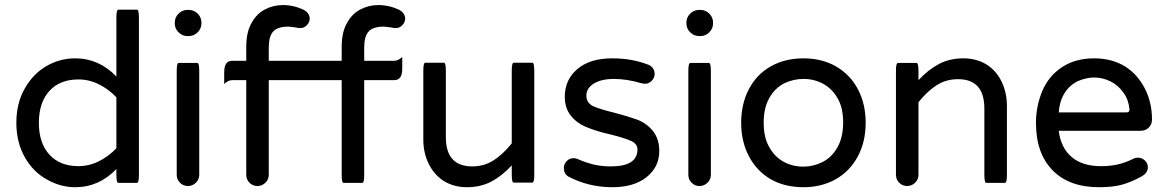

<svg xmlns="http://www.w3.org/2000/svg" viewBox="-20 -744 4703 774"><path d="M168.9 -20.5Q112.3 -51.8 79.1 -111.8Q45.9 -171.9 45.9 -249Q45.9 -328.1 80.1 -387.7Q113.3 -446.3 167 -477.5Q220.7 -508.8 283.2 -508.8Q378.9 -508.8 449.2 -435.5V-672.9Q449.2 -705.1 457 -705.1H532.2Q540 -705.1 540 -672.9V-39.1Q540 -6.8 532.2 -6.8Q532.2 -6.8 457 -6.8Q449.2 -6.8 449.2 -39.1V-62.5Q378.9 10.7 283.2 10.7Q223.6 10.7 168.9 -20.5ZM449.2 -146.5V-351.6Q418 -384.8 378.4 -404.3Q338.9 -423.8 295.9 -423.8Q221.7 -423.8 179.2 -377.4Q136.7 -331.1 136.7 -249Q136.7 -167 179.2 -120.6Q221.7 -74.2 295.9 -74.2Q338.9 -74.2 378.4 -93.8Q418 -113.3 449.2 -146.5Z M684.6 -649.4V-653.3Q684.6 -673.8 699.7 -689Q714.8 -704.1 735.4 -704.1H741.2Q761.7 -704.1 776.9 -689Q792 -673.8 792 -653.3V-649.4Q792 -628.9 776.9 -613.8Q761.7 -598.6 741.2 -598.6H735.4Q714.8 -598.6 699.7 -613.8Q684.6 -628.9 684.6 -649.4ZM692.4 -39.1V-458Q692.4 -490.2 700.2 -490.2H775.4Q783.2 -490.2 783.2 -458V-39.1Q783.2 -20.5 769.5 -7.3Q755.9 5.9 737.3 5.9Q718.8 5.9 705.6 -7.3Q692.4 -20.5 692.4 -39.1Z M972.7 -39.1V-420.9H916Q899.4 -420.9 883.8 -405.3Q883.8 -420.9 883.8 -453.1Q883.8 -499 916 -499H972.7V-554.7Q972.7 -614.3 994.1 -651.4Q1013.7 -687.5 1047.4 -705.6Q1081.1 -723.6 1120.1 -723.6Q1164.1 -723.6 1205.1 -704.1Q1228.5 -690.4 1228.5 -668.9Q1228.5 -654.3 1217.3 -642.6Q1206.1 -630.9 1191.4 -630.9Q1180.7 -630.9 1168.9 -633.8L1142.6 -636.7Q1099.6 -636.7 1081.5 -617.2Q1063.5 -597.7 1063.5 -551.8V-499H1357.4V-554.7Q1357.4 -614.3 1378.9 -651.4Q1398.4 -687.5 1432.1 -705.6Q1465.8 -723.6 1504.9 -723.6Q1548.8 -723.6 1589.8 -704.1Q1613.3 -690.4 1613.3 -668.9Q1613.3 -654.3 1602.1 -642.6Q1590.8 -630.9 1576.2 -630.9Q1565.4 -630.9 1553.7 -633.8L1527.3 -636.7Q1484.4 -636.7 1466.3 -617.2Q1448.2 -597.7 1448.2 -551.8V-499H1569.3Q1585.9 -499 1601.6 -514.6Q1601.6 -499 1601.6 -466.8Q1601.6 -420.9 1569.3 -420.9H1448.2V-39.1Q1448.2 -6.8 1440.4 -6.8H1365.2Q1357.4 -6.8 1357.4 -39.1V-420.9H1063.5V-39.1Q1063.5 -20.5 1049.8 -7.3Q1036.1 5.9 1017.6 5.9Q999 5.9 985.8 -7.3Q972.7 -20.5 972.7 -39.1Z M1768.6 -14.6Q1729.5 -40 1708 -84Q1686.5 -127.9 1686.5 -181.6V-459Q1686.5 -491.2 1694.3 -491.2H1769.5Q1777.3 -491.2 1777.3 -459V-191.4Q1777.3 -73.2 1883.8 -73.2Q1930.7 -73.2 1968.3 -96.7Q2005.9 -120.1 2043 -166V-459Q2043 -491.2 2050.8 -491.2Q2050.8 -491.2 2126 -491.2Q2133.8 -491.2 2133.8 -459V-40Q2133.8 -7.8 2126 -7.8Q2126 -7.8 2050.8 -7.8Q2043 -7.8 2043 -40V-77.1Q2002.9 -34.2 1960 -11.7Q1917 10.7 1862.3 10.7Q1809.6 10.7 1768.6 -14.6Z M2269.5 -33.2Q2252.9 -44.9 2252.9 -66.4Q2252.9 -82 2264.2 -94.2Q2275.4 -106.4 2292 -106.4Q2301.8 -106.4 2309.6 -102.5Q2342.8 -87.9 2374 -80.6Q2405.3 -73.2 2442.4 -73.2Q2549.8 -73.2 2549.8 -141.6Q2549.8 -163.1 2526.4 -174.8Q2502 -186.5 2444.3 -201.2Q2387.7 -213.9 2349.6 -229.5Q2307.6 -245.1 2282.2 -276.4Q2256.8 -307.6 2256.8 -353.5Q2256.8 -422.9 2307.6 -465.8Q2358.4 -508.8 2448.2 -508.8Q2526.4 -508.8 2589.8 -484.4Q2603.5 -480.5 2611.3 -469.7Q2619.1 -459 2619.1 -446.3Q2619.1 -430.7 2607.4 -418.5Q2595.7 -406.2 2579.1 -406.2L2566.4 -408.2Q2507.8 -425.8 2455.1 -425.8Q2404.3 -425.8 2374 -407.2Q2343.8 -388.7 2343.8 -358.4Q2343.8 -330.1 2370.1 -316.4Q2398.4 -303.7 2455.1 -290Q2507.8 -276.4 2548.8 -261.7Q2588.9 -246.1 2613.3 -214.4Q2637.7 -182.6 2637.7 -134.8Q2637.7 -71.3 2586.9 -30.3Q2536.1 10.7 2448.2 10.7Q2351.6 10.7 2269.5 -33.2Z M2747.1 -649.4V-653.3Q2747.1 -673.8 2762.2 -689Q2777.3 -704.1 2797.9 -704.1H2803.7Q2824.2 -704.1 2839.4 -689Q2854.5 -673.8 2854.5 -653.3V-649.4Q2854.5 -628.9 2839.4 -613.8Q2824.2 -598.6 2803.7 -598.6H2797.9Q2777.3 -598.6 2762.2 -613.8Q2747.1 -628.9 2747.1 -649.4ZM2754.9 -39.1V-458Q2754.9 -490.2 2762.7 -490.2H2837.9Q2845.7 -490.2 2845.7 -458V-39.1Q2845.7 -20.5 2832 -7.3Q2818.4 5.9 2799.8 5.9Q2781.2 5.9 2768.1 -7.3Q2754.9 -20.5 2754.9 -39.1Z M3086.9 -21.5Q3030.3 -54.7 2999 -114.3Q2967.8 -173.8 2967.8 -249Q2967.8 -325.2 2999 -384.8Q3030.3 -444.3 3087.4 -476.6Q3144.5 -508.8 3218.8 -508.8Q3293 -508.8 3349.6 -476.6Q3407.2 -443.4 3438.5 -384.3Q3469.7 -325.2 3469.7 -249Q3469.7 -172.9 3438.5 -114.3Q3406.2 -53.7 3349.1 -21.5Q3292 10.7 3218.8 10.7Q3143.6 10.7 3086.9 -21.5ZM3295.9 -90.8Q3334 -110.4 3356.4 -150.9Q3378.9 -191.4 3378.9 -250Q3378.9 -311.5 3355.5 -349.6Q3334 -386.7 3298.3 -406.2Q3262.7 -425.8 3218.8 -425.8Q3178.7 -425.8 3141.6 -408.2Q3103.5 -388.7 3081.1 -348.6Q3058.6 -308.6 3058.6 -250Q3058.6 -187.5 3082 -149.4Q3103.5 -111.3 3139.2 -91.8Q3174.8 -72.3 3218.8 -72.3Q3258.8 -72.3 3295.9 -90.8Z M3591.8 -39.1V-458Q3591.8 -490.2 3599.6 -490.2H3674.8Q3682.6 -490.2 3682.6 -458V-420.9Q3722.7 -463.9 3765.6 -486.3Q3808.6 -508.8 3863.3 -508.8Q3917 -508.8 3958 -483.4Q3997.1 -458 4018.1 -414.1Q4039.1 -370.1 4039.1 -316.4V-39.1Q4039.1 -6.8 4031.2 -6.8Q4031.2 -6.8 3956.1 -6.8Q3948.2 -6.8 3948.2 -39.1V-306.6Q3948.2 -424.8 3841.8 -424.8Q3794.9 -424.8 3757.3 -401.4Q3719.7 -377.9 3682.6 -332V-39.1Q3682.6 -20.5 3668.9 -7.3Q3655.3 5.9 3636.7 5.9Q3618.2 5.9 3605 -7.3Q3591.8 -20.5 3591.8 -39.1Z M4156.2 -249Q4156.2 -315.4 4181.6 -377Q4208 -438.5 4261.7 -473.6Q4315.4 -508.8 4390.6 -508.8Q4462.9 -508.8 4516.6 -475.6Q4567.4 -442.4 4595.7 -386.2Q4624 -330.1 4624 -261.7Q4624 -243.2 4611.3 -230Q4598.6 -216.8 4578.1 -216.8H4248Q4256.8 -147.5 4300.3 -110.8Q4343.8 -74.2 4418 -74.2Q4457 -74.2 4487.8 -81.5Q4518.6 -88.9 4549.8 -104.5Q4556.6 -108.4 4567.4 -108.4Q4583 -108.4 4595.2 -97.2Q4607.4 -85.9 4607.4 -69.3Q4607.4 -46.9 4581.1 -32.2Q4540 -9.8 4502.9 0.5Q4465.8 10.7 4410.2 10.7Q4290 10.7 4223.1 -57.6Q4156.2 -126 4156.2 -249ZM4533.2 -303.7Q4529.3 -342.8 4509.8 -369.1Q4488.3 -400.4 4456.5 -416Q4424.8 -431.6 4390.6 -431.6Q4359.4 -431.6 4325.2 -417Q4291 -400.4 4271 -367.7Q4251 -335 4248 -291H4521.5Q4534.2 -291 4533.2 -303.7Z"/></svg>

Font: YuPearl-Regular
Style: Regular
Weight: 400
Designer: Max Yao
Foundry: Max-Everyday
Version: Version 1.011; ttfautohint (v1.8.3)